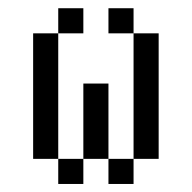

<svg xmlns="http://www.w3.org/2000/svg" viewBox="-20 -458 478 478"><path d="M125 -125V-62.5H62.5V-125ZM125 -187.5V-125H62.5V-187.5ZM125 -250V-187.5H62.5V-250ZM125 -312.5V-250H62.5V-312.5ZM187.5 -62.5V0H125V-62.5ZM250 -125V-62.5H187.5V-125ZM250 -187.5V-125H187.5V-187.5ZM250 -250V-187.5H187.5V-250ZM375 -312.5V-250H312.5V-312.5ZM375 -250V-187.5H312.5V-250ZM375 -187.5V-125H312.5V-187.5ZM312.5 -62.5V0H250V-62.5ZM375 -125V-62.5H312.5V-125ZM312.5 -437.5V-375H250V-437.5ZM187.5 -437.5V-375H125V-437.5ZM375 -375V-312.5H312.5V-375ZM125 -375V-312.5H62.5V-375Z"/></svg>

Font: Sudo Var
Style: Regular
Weight: 400
Monospace: yes
Designer: Jens Kutilek
Foundry: Jens Kutilek
Version: Version 0.065;FEAKit 1.0